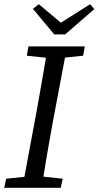

<svg xmlns="http://www.w3.org/2000/svg" viewBox="-20 -890 467 910"><path d="M0 0 9 -43 136 -56H155L277 -43L268 0ZM86 0 153 -360Q167 -437 180.5 -515Q194 -593 207 -670H298L230 -310Q216 -233 202.5 -155Q189 -77 177 0ZM107 -626 115 -670H382L374 -626L249 -613H229ZM164 -870 294 -761H235L407 -870L427 -847L289 -727H237L136 -848Z"/></svg>

Font: Source Serif 4 18pt
Style: Italic
Weight: 400
Italic angle: -12°
Designer: Frank Grießhammer
Foundry: Adobe Systems Incorporated
Version: Version 4.004;hotconv 1.0.116;makeotfexe 2.5.65601